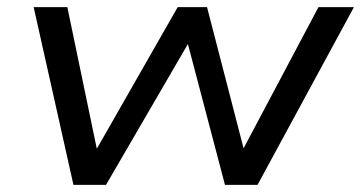

<svg xmlns="http://www.w3.org/2000/svg" viewBox="-20 -516 1008 536"><path d="M185 0 74 -496H168L250 -102H251L476 -496H558L660 -102L869 -496H968L699 0H608L503 -399H508L276 0Z"/></svg>

Font: Nunito Sans 7pt SemiExpanded
Style: Italic
Weight: 400
Width: 6
Italic angle: -9°
Designer: Vernon Adams
Foundry: Vernon Adams
Version: Version 3.101;gftools[0.9.27]